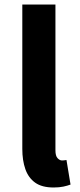

<svg xmlns="http://www.w3.org/2000/svg" viewBox="-20 -818 355 852"><path d="M218 14Q166 14 136 -7.5Q106 -29 92.5 -67.5Q79 -106 79 -157V-798H226V-151Q226 -126 235.5 -116Q245 -106 255 -106Q260 -106 264 -106.5Q268 -107 275 -108L293 1Q280 6 261.5 10Q243 14 218 14Z"/></svg>

Font: Noto Sans SC
Style: Bold
Weight: 700
Designer: Ryoko NISHIZUKA  (kana, bopomofo & ideographs); Paul D. Hunt (Latin, Greek & Cyrillic); Sandoll Communications , Soo-you
Foundry: Adobe
Version: Version 2.004-H2;hotconv 1.0.118;makeotfexe 2.5.65603